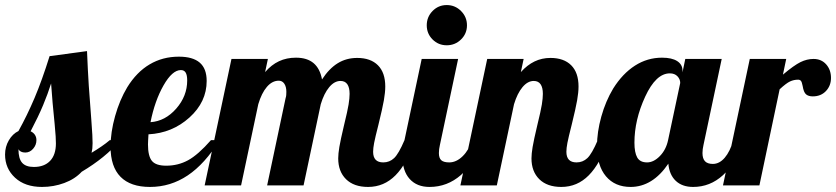

<svg xmlns="http://www.w3.org/2000/svg" viewBox="-52 -733 3305 759"><path d="M314 -167Q314 -155 313 -146Q312 -137 310 -129Q330 -141 349 -154Q368 -167 382 -179H424Q393 -143 355.5 -112.5Q318 -82 271 -54Q244 -25 202 -9.5Q160 6 114 6Q47 6 7.5 -30.5Q-32 -67 -32 -122Q-32 -153 -17 -178.5Q-2 -204 21 -215Q55 -276 84.5 -345.5Q114 -415 144 -511L292 -531Q295 -456 299 -394Q303 -332 309 -259Q312 -217 313 -200Q314 -183 314 -167ZM150 -403Q137 -362 118.5 -317.5Q100 -273 69 -214Q80 -209 86 -200Q92 -191 92 -179Q92 -160 79 -145Q66 -130 48 -130Q38 -130 31 -133.5Q24 -137 21 -143Q21 -106 35.5 -89.5Q50 -73 82 -73Q123 -73 146 -97Q169 -121 169 -166Q169 -180 168 -194.5Q167 -209 164 -243Q159 -290 156 -326Q153 -362 150 -403Z M765 -413Q765 -330 697 -268.5Q629 -207 535 -202Q534 -185 533.5 -176.5Q533 -168 533 -162Q533 -116 548.5 -97Q564 -78 605 -78Q652 -78 691.5 -99.5Q731 -121 782 -179H816Q758 -85 690 -39.5Q622 6 541 6Q464 6 424.5 -34Q385 -74 385 -153Q385 -210 403 -274Q421 -338 451 -388Q488 -448 539.5 -478.5Q591 -509 655 -509Q710 -509 737.5 -485.5Q765 -462 765 -413ZM663 -456Q629 -456 594.5 -395.5Q560 -335 543 -250Q601 -254 644.5 -303.5Q688 -353 688 -415Q688 -436 682 -446Q676 -456 663 -456Z M1285 -107Q1285 -125 1289.5 -152Q1294 -179 1308 -238Q1322 -295 1326 -320Q1330 -345 1330 -362Q1330 -387 1321 -400Q1312 -413 1294 -413Q1270 -413 1249.5 -388.5Q1229 -364 1216 -321L1148 0H1004L1077 -345Q1079 -351 1079.5 -357Q1080 -363 1080 -370Q1080 -390 1072 -402Q1064 -414 1050 -414Q1024 -414 1003 -389.5Q982 -365 969 -321L901 0H757L863 -500H1007L996 -448Q1021 -477 1051 -491Q1081 -505 1118 -505Q1162 -505 1187.5 -483.5Q1213 -462 1221 -419Q1249 -462 1283 -483Q1317 -504 1360 -504Q1413 -504 1442 -475Q1471 -446 1471 -391Q1471 -368 1465.5 -336.5Q1460 -305 1444 -240Q1431 -189 1427 -168Q1423 -147 1423 -133Q1423 -112 1433 -101.5Q1443 -91 1463 -91Q1488 -91 1506 -108Q1524 -125 1547 -179H1589Q1557 -86 1511.5 -40Q1466 6 1403 6Q1347 6 1316 -24.5Q1285 -55 1285 -107Z M1794 -633Q1794 -600 1770.5 -577Q1747 -554 1714 -554Q1681 -554 1658 -577Q1635 -600 1635 -633Q1635 -666 1658 -689.5Q1681 -713 1714 -713Q1747 -713 1770.5 -689.5Q1794 -666 1794 -633ZM1539 -114Q1539 -127 1541 -143.5Q1543 -160 1547 -179L1615 -500H1759L1687 -160Q1685 -151 1684 -143.5Q1683 -136 1683 -128Q1683 -108 1692.5 -99.5Q1702 -91 1724 -91Q1752 -91 1777 -115.5Q1802 -140 1814 -179H1856Q1824 -88 1770 -41Q1716 6 1646 6Q1596 6 1567.5 -25.5Q1539 -57 1539 -114Z M2049 -107Q2049 -125 2053.5 -152Q2058 -179 2072 -238Q2086 -295 2090 -320Q2094 -345 2094 -362Q2094 -387 2085 -400Q2076 -413 2058 -413Q2034 -413 2013.5 -388.5Q1993 -364 1980 -321L1912 0H1768L1874 -500H2018L2007 -448Q2032 -476 2061 -490Q2090 -504 2124 -504Q2177 -504 2206 -475Q2235 -446 2235 -391Q2235 -368 2229.5 -336.5Q2224 -305 2208 -240Q2195 -189 2191 -168Q2187 -147 2187 -133Q2187 -112 2197 -101.5Q2207 -91 2227 -91Q2252 -91 2270 -108Q2288 -125 2311 -179H2353Q2321 -86 2275.5 -40Q2230 6 2167 6Q2111 6 2080 -24.5Q2049 -55 2049 -107Z M2646 -454V-447L2657 -500H2801L2729 -160Q2727 -151 2726 -143.5Q2725 -136 2725 -128Q2725 -106 2735 -95.5Q2745 -85 2766 -85Q2792 -85 2813 -109.5Q2834 -134 2847 -179H2889Q2857 -87 2806 -40.5Q2755 6 2688 6Q2645 6 2619.5 -18Q2594 -42 2590 -86Q2559 -40 2521.5 -17Q2484 6 2441 6Q2379 6 2343.5 -36Q2308 -78 2308 -155Q2308 -211 2325 -272Q2342 -333 2372 -383Q2409 -442 2458 -473.5Q2507 -505 2565 -505Q2604 -505 2625 -491.5Q2646 -478 2646 -454ZM2637 -405Q2637 -420 2626 -431.5Q2615 -443 2596 -443Q2541 -443 2498.5 -351Q2456 -259 2456 -169Q2456 -130 2467 -110.5Q2478 -91 2506 -91Q2532 -91 2556.5 -116Q2581 -141 2589 -179Z M2950 0H2806L2912 -500H3056L3043 -438Q3087 -475 3112.5 -487.5Q3138 -500 3164 -500Q3195 -500 3214 -478.5Q3233 -457 3233 -425Q3233 -394 3213 -373Q3193 -352 3161 -352Q3144 -352 3134.5 -360Q3125 -368 3121 -393Q3118 -409 3114 -413.5Q3110 -418 3103 -418Q3086 -418 3071 -411Q3056 -404 3030 -380Z"/></svg>

Font: Galada
Style: Regular
Weight: 400
Designer: Latin by Pablo Impallari, Bengali by Jeremie Hornus, Yoann Minet, and Juan Bruce
Foundry: black foundry
Version: Version 1.261;PS 1.261;hotconv 1.0.86;makeotf.lib2.5.63406